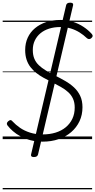

<svg xmlns="http://www.w3.org/2000/svg" viewBox="-20 -1039 712 1434"><path d="M298 19Q250 19 209 8.5Q168 -2 134.5 -20Q101 -38 76.5 -59.5Q52 -81 36 -102Q30 -111 31.5 -118.5Q33 -126 42 -134Q53 -143 60 -142Q67 -141 74 -132Q97 -107 129.5 -84.5Q162 -62 204.5 -48.5Q247 -35 298 -35Q351 -35 395 -48.5Q439 -62 471 -88.5Q503 -115 520.5 -152Q538 -189 538 -236Q538 -273 525.5 -301Q513 -329 489.5 -350.5Q466 -372 434 -390Q402 -408 363 -428Q333 -443 304 -459Q275 -475 250.5 -494.5Q226 -514 207.5 -538Q189 -562 178.5 -593.5Q168 -625 168 -665Q168 -716 187 -757.5Q206 -799 241.5 -828.5Q277 -858 325 -874Q373 -890 430 -890Q482 -890 525 -876Q568 -862 603.5 -838.5Q639 -815 665 -786Q673 -777 672 -769.5Q671 -762 662 -754Q654 -747 645.5 -747Q637 -747 629 -754Q604 -778 574.5 -796.5Q545 -815 510 -826Q475 -837 429 -837Q384 -837 346.5 -825Q309 -813 282 -790.5Q255 -768 240 -736.5Q225 -705 225 -666Q225 -628 236.5 -600.5Q248 -573 270 -552Q292 -531 322.5 -512.5Q353 -494 391 -475Q431 -455 467.5 -434Q504 -413 533 -386Q562 -359 579 -323Q596 -287 596 -238Q596 -181 574 -134Q552 -87 512 -52.5Q472 -18 417.5 0.5Q363 19 298 19ZM233 134Q208 134 212 115L474 -1000Q478 -1019 504 -1019Q530 -1019 526 -1000L264 115Q259 134 233 134ZM0 365H668V375H0ZM0 -20H668V0H0ZM0 -505H668V-500H0ZM0 -885H668V-875H0Z"/></svg>

Font: Playwrite AT Guides
Style: Italic
Weight: 400
Italic angle: -13.0072°
Designer: Veronika Burian, José Scaglione
Foundry: TypeTogether
Version: Version 1.002